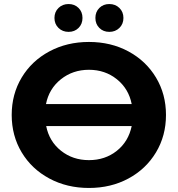

<svg xmlns="http://www.w3.org/2000/svg" viewBox="-20 -920 882 952"><path d="M803 -350Q803 -247 753.5 -164.5Q704 -82 617 -35Q530 12 421 12Q312 12 224.5 -35Q137 -82 87.5 -164.5Q38 -247 38 -350Q38 -453 87.5 -535.5Q137 -618 224.5 -665Q312 -712 421 -712Q530 -712 617 -665Q704 -618 753.5 -535.5Q803 -453 803 -350ZM208 -404H633Q618 -480 559.5 -527Q501 -574 421 -574Q341 -574 282 -527Q223 -480 208 -404ZM633 -295H209Q224 -219 282.5 -172.5Q341 -126 421 -126Q501 -126 559 -172Q617 -218 633 -295ZM250 -831Q250 -861 270 -880.5Q290 -900 320 -900Q350 -900 369.5 -880.5Q389 -861 389 -831Q389 -801 369.5 -781.5Q350 -762 320 -762Q290 -762 270 -781.5Q250 -801 250 -831ZM453 -831Q453 -861 472.5 -880.5Q492 -900 522 -900Q552 -900 572 -880.5Q592 -861 592 -831Q592 -801 572 -781.5Q552 -762 522 -762Q492 -762 472.5 -781.5Q453 -801 453 -831Z"/></svg>

Font: mBank
Style: Bold
Weight: 700
Designer: Julieta Ulanovsky
Foundry: Julieta Ulanovsky
Version: Version 7.200